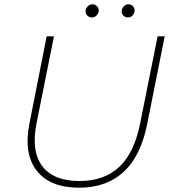

<svg xmlns="http://www.w3.org/2000/svg" viewBox="-20 -869 808 893"><path d="M348 4Q213 4 151 -75Q89 -154 117 -295L197 -700H231L150 -296Q124 -166 176.5 -96.5Q229 -27 349 -27Q465 -27 535 -93Q605 -159 632 -296L713 -700H746L665 -294Q635 -143 555 -69.5Q475 4 348 4ZM575 -788Q563 -788 554.5 -796Q546 -804 546 -816Q546 -829 555 -839Q564 -849 577 -849Q589 -849 597.5 -841Q606 -833 606 -821Q606 -807 597 -797.5Q588 -788 575 -788ZM407 -788Q395 -788 386.5 -796Q378 -804 378 -816Q378 -829 387.5 -839Q397 -849 410 -849Q421 -849 430 -841Q439 -833 439 -821Q439 -807 429.5 -797.5Q420 -788 407 -788Z"/></svg>

Font: Montserrat ExtraLight
Style: Italic
Weight: 200
Italic angle: -11.3°
Designer: Julieta Ulanovsky
Foundry: Julieta Ulanovsky
Version: Version 9.000; ttfautohint (v1.8.4.7-5d5b)